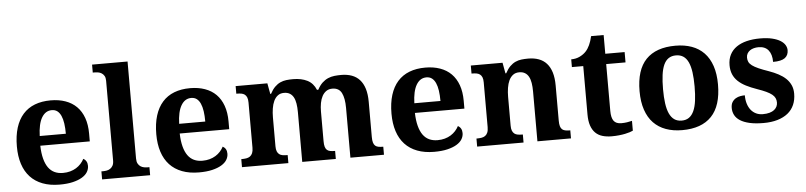

<svg xmlns="http://www.w3.org/2000/svg" viewBox="-45 -1008 5314 1266"><g transform="rotate(-5 2611.5 -375.0)"><path d="M296.9 -483.9Q254.9 -483.9 230.2 -442.4Q205.6 -400.9 203.1 -320.8H376Q376 -358.9 371.6 -389.2Q367.2 -419.4 357.7 -440.4Q348.1 -461.4 333.3 -472.7Q318.4 -483.9 296.9 -483.9ZM306.2 9.8Q242.7 9.8 194.1 -8.8Q145.5 -27.3 112.8 -62.5Q80.1 -97.7 63.5 -148.7Q46.9 -199.7 46.9 -265.1Q46.9 -335.4 63.5 -388.7Q80.1 -441.9 111.8 -477.5Q143.6 -513.2 189.7 -531Q235.8 -548.8 294.9 -548.8Q349.1 -548.8 392.6 -533.4Q436 -518.1 466.3 -487.8Q496.6 -457.5 512.7 -412.6Q528.8 -367.7 528.8 -308.1V-256.8H201.2Q202.6 -206.5 212.2 -170.4Q221.7 -134.3 238.5 -110.8Q255.4 -87.4 279.5 -76.2Q303.7 -64.9 335 -64.9Q360.8 -64.9 382.8 -71Q404.8 -77.1 422.6 -88.1Q440.4 -99.1 453.9 -114Q467.3 -128.9 476.1 -146Q502.9 -131.3 502.9 -97.2Q502.9 -75.7 491.2 -56.4Q479.5 -37.1 455.1 -22.5Q430.7 -7.8 393.8 1Q356.9 9.8 306.2 9.8Z M599.6 -53.2Q610.8 -53.2 623.3 -55.4Q635.7 -57.6 646.2 -64.5Q656.7 -71.3 663.8 -84Q670.9 -96.7 670.9 -118.2V-646Q670.9 -666 663.8 -678Q656.7 -689.9 646 -696.5Q635.3 -703.1 622.8 -705.1Q610.4 -707 599.6 -707H587.9V-759.8H822.8V-118.2Q822.8 -96.7 829.8 -84Q836.9 -71.3 847.4 -64.5Q857.9 -57.6 870.6 -55.4Q883.3 -53.2 894 -53.2H905.8V0H587.9V-53.2Z M1219.7 -483.9Q1177.7 -483.9 1153.1 -442.4Q1128.4 -400.9 1126 -320.8H1298.8Q1298.8 -358.9 1294.4 -389.2Q1290 -419.4 1280.5 -440.4Q1271 -461.4 1256.1 -472.7Q1241.2 -483.9 1219.7 -483.9ZM1229 9.8Q1165.5 9.8 1116.9 -8.8Q1068.4 -27.3 1035.6 -62.5Q1002.9 -97.7 986.3 -148.7Q969.7 -199.7 969.7 -265.1Q969.7 -335.4 986.3 -388.7Q1002.9 -441.9 1034.7 -477.5Q1066.4 -513.2 1112.5 -531Q1158.7 -548.8 1217.8 -548.8Q1272 -548.8 1315.4 -533.4Q1358.9 -518.1 1389.2 -487.8Q1419.4 -457.5 1435.5 -412.6Q1451.7 -367.7 1451.7 -308.1V-256.8H1124Q1125.5 -206.5 1135 -170.4Q1144.5 -134.3 1161.4 -110.8Q1178.2 -87.4 1202.4 -76.2Q1226.6 -64.9 1257.8 -64.9Q1283.7 -64.9 1305.7 -71Q1327.6 -77.1 1345.5 -88.1Q1363.3 -99.1 1376.7 -114Q1390.1 -128.9 1398.9 -146Q1425.8 -131.3 1425.8 -97.2Q1425.8 -75.7 1414.1 -56.4Q1402.3 -37.1 1377.9 -22.5Q1353.5 -7.8 1316.7 1Q1279.8 9.8 1229 9.8Z M1912.6 0V-329.1Q1912.6 -361.3 1908.4 -386.5Q1904.3 -411.6 1894.8 -428.7Q1885.3 -445.8 1869.9 -454.8Q1854.5 -463.9 1832.5 -463.9Q1807.6 -463.9 1791 -451.2Q1774.4 -438.5 1764.4 -417.2Q1754.4 -396 1750 -367.9Q1745.6 -339.8 1745.6 -309.1V-118.2Q1745.6 -97.2 1750.7 -84.5Q1755.9 -71.8 1765.1 -64.7Q1774.4 -57.6 1787.8 -55.4Q1801.3 -53.2 1817.9 -53.2H1820.8V0H1513.7V-53.2H1515.6Q1532.7 -53.2 1546.9 -55.4Q1561 -57.6 1571.5 -64.9Q1582 -72.3 1587.9 -85.9Q1593.8 -99.6 1593.8 -122.1V-420.9Q1593.8 -441.9 1588.6 -454.6Q1583.5 -467.3 1574 -474.4Q1564.5 -481.4 1551.3 -483.6Q1538.1 -485.8 1521.5 -485.8H1518.6V-536.1H1728.5L1741.7 -464.8H1746.6Q1761.7 -493.2 1778.6 -509.8Q1795.4 -526.4 1814.5 -535.2Q1833.5 -543.9 1854.7 -546.4Q1876 -548.8 1899.4 -548.8Q1954.6 -548.8 1993.7 -529.1Q2032.7 -509.3 2050.8 -464.8H2059.6Q2074.7 -493.2 2092.5 -509.8Q2110.4 -526.4 2130.6 -535.2Q2150.9 -543.9 2173.1 -546.4Q2195.3 -548.8 2218.8 -548.8Q2257.3 -548.8 2288.1 -537.6Q2318.8 -526.4 2340.1 -502.9Q2361.3 -479.5 2372.6 -443.1Q2383.8 -406.7 2383.8 -356V-124Q2383.8 -100.6 2387.9 -86.7Q2392.1 -72.8 2400.4 -65.4Q2408.7 -58.1 2421.4 -55.7Q2434.1 -53.2 2450.7 -53.2H2453.6V0H2231.4V-329.1Q2231.4 -393.6 2213.6 -428.7Q2195.8 -463.9 2151.9 -463.9Q2128.4 -463.9 2111.8 -452.4Q2095.2 -440.9 2084.7 -421.4Q2074.2 -401.9 2069.3 -375.7Q2064.5 -349.6 2064.5 -320.8V-124Q2064.5 -100.6 2068.6 -86.7Q2072.8 -72.8 2081.1 -65.4Q2089.4 -58.1 2102.1 -55.7Q2114.7 -53.2 2131.8 -53.2H2134.8V0Z M2776.4 -483.9Q2734.4 -483.9 2709.7 -442.4Q2685.1 -400.9 2682.6 -320.8H2855.5Q2855.5 -358.9 2851.1 -389.2Q2846.7 -419.4 2837.2 -440.4Q2827.6 -461.4 2812.7 -472.7Q2797.9 -483.9 2776.4 -483.9ZM2785.6 9.8Q2722.2 9.8 2673.6 -8.8Q2625 -27.3 2592.3 -62.5Q2559.6 -97.7 2543 -148.7Q2526.4 -199.7 2526.4 -265.1Q2526.4 -335.4 2543 -388.7Q2559.6 -441.9 2591.3 -477.5Q2623 -513.2 2669.2 -531Q2715.3 -548.8 2774.4 -548.8Q2828.6 -548.8 2872.1 -533.4Q2915.5 -518.1 2945.8 -487.8Q2976.1 -457.5 2992.2 -412.6Q3008.3 -367.7 3008.3 -308.1V-256.8H2680.7Q2682.1 -206.5 2691.7 -170.4Q2701.2 -134.3 2718 -110.8Q2734.9 -87.4 2759 -76.2Q2783.2 -64.9 2814.5 -64.9Q2840.3 -64.9 2862.3 -71Q2884.3 -77.1 2902.1 -88.1Q2919.9 -99.1 2933.3 -114Q2946.8 -128.9 2955.6 -146Q2982.4 -131.3 2982.4 -97.2Q2982.4 -75.7 2970.7 -56.4Q2959 -37.1 2934.6 -22.5Q2910.2 -7.8 2873.3 1Q2836.4 9.8 2785.6 9.8Z M3469.2 0V-329.1Q3469.2 -361.3 3465.1 -386.5Q3460.9 -411.6 3451.4 -428.7Q3441.9 -445.8 3426.5 -454.8Q3411.1 -463.9 3389.2 -463.9Q3364.3 -463.9 3347.7 -451.2Q3331.1 -438.5 3321 -417.2Q3311 -396 3306.6 -367.9Q3302.2 -339.8 3302.2 -309.1V-118.2Q3302.2 -97.2 3307.4 -84.5Q3312.5 -71.8 3321.8 -64.7Q3331.1 -57.6 3344.5 -55.4Q3357.9 -53.2 3374.5 -53.2H3377.4V0H3070.3V-53.2H3072.3Q3089.4 -53.2 3103.5 -55.4Q3117.7 -57.6 3128.2 -64.9Q3138.7 -72.3 3144.5 -85.9Q3150.4 -99.6 3150.4 -122.1V-418Q3150.4 -439 3145.3 -451.7Q3140.1 -464.4 3130.6 -471.4Q3121.1 -478.5 3107.9 -480.7Q3094.7 -482.9 3078.1 -482.9H3075.2V-536.1H3285.2L3298.3 -464.8H3303.2Q3318.4 -493.2 3335.2 -509.8Q3352.1 -526.4 3371.1 -535.2Q3390.1 -543.9 3411.4 -546.4Q3432.6 -548.8 3456.1 -548.8Q3494.6 -548.8 3525.4 -537.6Q3556.2 -526.4 3577.4 -502.9Q3598.6 -479.5 3609.9 -443.1Q3621.1 -406.7 3621.1 -356V-124Q3621.1 -100.6 3625.2 -86.7Q3629.4 -72.8 3637.7 -65.4Q3646 -58.1 3658.7 -55.7Q3671.4 -53.2 3688.5 -53.2H3691.4V0Z M4031.2 -70.8Q4050.8 -70.8 4068.6 -73.5Q4086.4 -76.2 4102.1 -80.1V-15.1Q4094.2 -11.2 4080.8 -6.8Q4067.4 -2.4 4049.6 1.2Q4031.7 4.9 4009.3 7.3Q3986.8 9.8 3960.4 9.8Q3926.8 9.8 3899.4 1.7Q3872.1 -6.3 3853 -25.1Q3834 -43.9 3823.7 -74Q3813.5 -104 3813.5 -147.9V-467.8H3738.3V-519Q3770.5 -519 3795.9 -531.7Q3821.3 -544.4 3836.4 -561Q3867.2 -593.3 3882.3 -660.2H3965.3V-536.1H4093.3V-467.8H3965.3V-158.2Q3965.3 -112.8 3980.7 -91.8Q3996.1 -70.8 4031.2 -70.8Z M4688 -270Q4688 -128.9 4621.8 -59.6Q4555.7 9.8 4427.2 9.8Q4367.2 9.8 4319.3 -7.6Q4271.5 -24.9 4238 -59.6Q4204.6 -94.2 4186.8 -147Q4168.9 -199.7 4168.9 -270Q4168.9 -411.1 4235.1 -480Q4301.3 -548.8 4430.2 -548.8Q4490.2 -548.8 4537.8 -531.7Q4585.4 -514.6 4618.9 -480Q4652.3 -445.3 4670.2 -392.8Q4688 -340.3 4688 -270ZM4324.2 -270Q4324.2 -216.8 4329.8 -176.3Q4335.4 -135.7 4347.9 -108.4Q4360.4 -81.1 4380.4 -67.1Q4400.4 -53.2 4429.2 -53.2Q4458 -53.2 4477.8 -67.1Q4497.6 -81.1 4510 -108.4Q4522.5 -135.7 4527.8 -176.3Q4533.2 -216.8 4533.2 -270Q4533.2 -323.7 4527.6 -364Q4522 -404.3 4509.5 -431.2Q4497.1 -458 4477.1 -471.4Q4457 -484.9 4428.2 -484.9Q4399.4 -484.9 4379.4 -471.4Q4359.4 -458 4347.2 -431.2Q4335 -404.3 4329.6 -364Q4324.2 -323.7 4324.2 -270Z M4965.8 9.8Q4911.6 9.8 4873.3 1Q4835 -7.8 4810.8 -23.4Q4786.6 -39.1 4775.6 -60.5Q4764.6 -82 4764.6 -106.9Q4764.6 -131.3 4774.2 -146.2Q4783.7 -161.1 4798.1 -169.4Q4812.5 -177.7 4828.6 -180.4Q4844.7 -183.1 4857.9 -183.1Q4857.9 -151.9 4865.7 -127Q4873.5 -102.1 4887.7 -84.7Q4901.9 -67.4 4921.6 -58.1Q4941.4 -48.8 4965.8 -48.8Q4991.7 -48.8 5010.5 -54.2Q5029.3 -59.6 5041.3 -69.1Q5053.2 -78.6 5059.1 -91.1Q5064.9 -103.5 5064.9 -117.2Q5064.9 -133.8 5058.8 -146.7Q5052.7 -159.7 5038.6 -171.1Q5024.4 -182.6 5000.7 -193.6Q4977.1 -204.6 4941.9 -216.8Q4901.4 -231 4870.4 -246.8Q4839.4 -262.7 4818.1 -283Q4796.9 -303.2 4785.9 -329.3Q4774.9 -355.5 4774.9 -389.2Q4774.9 -429.2 4790.3 -459Q4805.7 -488.8 4834 -508.5Q4862.3 -528.3 4901.9 -538.1Q4941.4 -547.9 4989.7 -547.9Q5037.1 -547.9 5070.3 -539.8Q5103.5 -531.7 5124.5 -518.6Q5145.5 -505.4 5155.3 -488.8Q5165 -472.2 5165 -455.1Q5165 -421.4 5141.4 -403.8Q5117.7 -386.2 5063 -386.2Q5063 -436 5040.8 -463.6Q5018.6 -491.2 4975.1 -491.2Q4959 -491.2 4944.1 -487.3Q4929.2 -483.4 4918.2 -475.6Q4907.2 -467.8 4900.6 -456.3Q4894 -444.8 4894 -429.2Q4894 -413.1 4900.1 -400.4Q4906.2 -387.7 4921.6 -376.2Q4937 -364.7 4963.4 -353Q4989.7 -341.3 5030.8 -327.1Q5064 -315.4 5092 -300.5Q5120.1 -285.6 5140.4 -266.4Q5160.6 -247.1 5171.9 -222.4Q5183.1 -197.8 5183.1 -166Q5183.1 -124.5 5168.7 -91.8Q5154.3 -59.1 5126.5 -36.6Q5098.6 -14.2 5058.1 -2.2Q5017.6 9.8 4965.8 9.8Z"/></g></svg>

Font: Sahl Naskh
Style: Bold
Weight: 700
Designer: Pascal Zoghbi
Version: Version 1.001